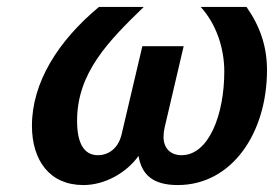

<svg xmlns="http://www.w3.org/2000/svg" viewBox="-20 -520 789 553"><path d="M72 -158C72 -58 123 13 220 13C283 13 345 -23 379 -71C388 -17 420 13 492 13C648 13 749 -137 749 -318C749 -385 730 -443 690 -500H558C603 -451 626 -381 626 -314C626 -189 581 -73 503 -73C471 -73 451 -93 451 -126C451 -134 452 -143 454 -152L509 -387H390L330 -132C320 -91 291 -73 262 -73C221 -73 202 -109 202 -172C202 -311 293 -402 394 -500H265C147 -402 72 -282 72 -158Z"/></svg>

Font: Perun SemiBold Italic
Style: Regular
Weight: 400
Italic angle: -12°
Foundry: Copyright (c) Stefan Peev, Context Ltd, 2016
Version: Version 1.026